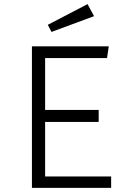

<svg xmlns="http://www.w3.org/2000/svg" viewBox="-20 -912 640 932"><path d="M199 -630V-378.5H459V-320H199V-55.5H519.5V0H135V-687H508L499.5 -630ZM405 -892 436.5 -833.5 230 -757 212 -791.5Z"/></svg>

Font: Fira Code Light Light
Style: Regular
Weight: 300
Monospace: yes
Version: Version 5.002